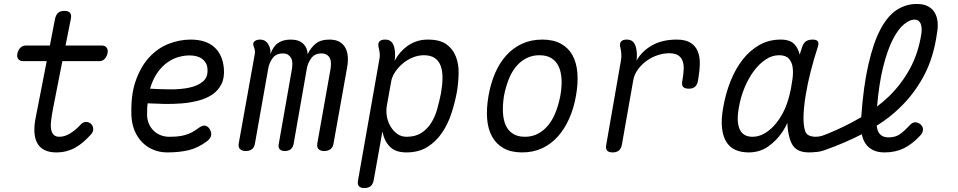

<svg xmlns="http://www.w3.org/2000/svg" viewBox="-20 -760 4840 970"><path d="M494 -530Q511 -530 519 -519Q527 -508 523 -490Q519 -473 508.5 -462Q498 -451 480 -451H295L249 -217Q241 -176 238 -148.5Q235 -121 239 -103.5Q243 -86 253 -77.5Q263 -69 280 -69Q307 -69 334.5 -86Q362 -103 385 -128Q399 -144 413.5 -144Q428 -144 439 -135Q450 -125 451 -109.5Q452 -94 439 -80Q419 -58 399.5 -41.5Q380 -25 359 -13.5Q338 -2 314.5 4Q291 10 264 10Q229 10 205 -2Q181 -14 168.5 -36.5Q156 -59 154 -90Q152 -121 159 -159L216 -451H98Q80 -451 72 -462Q64 -473 68 -490Q72 -508 83 -519Q94 -530 111 -530H232L258 -665Q263 -686 274 -695.5Q285 -705 305 -705Q325 -705 333.5 -695.5Q342 -686 338 -665L311 -530Z M1038 -110Q1050 -92 1046.5 -75.5Q1043 -59 1025 -46Q981 -13 934 -1.5Q887 10 825 10Q787 10 754.5 -3.5Q722 -17 698 -41.5Q674 -66 660 -100Q646 -134 644 -175Q640 -279 665.5 -351.5Q691 -424 734 -470.5Q777 -517 832 -538.5Q887 -560 943 -560Q1020 -560 1062.5 -522Q1105 -484 1111 -414Q1115 -367 1098.5 -334.5Q1082 -302 1052 -282Q1022 -262 981.5 -251.5Q941 -241 897 -237.5Q853 -234 808.5 -235Q764 -236 726 -238Q724 -225 723.5 -210Q723 -195 723 -178Q724 -153 733 -133Q742 -113 757.5 -98.5Q773 -84 793 -76.5Q813 -69 835 -69Q860 -69 879 -71Q898 -73 915.5 -78Q933 -83 948.5 -91Q964 -99 980 -111Q1000 -126 1013.5 -125.5Q1027 -125 1038 -110ZM738 -312Q787 -309 839.5 -308.5Q892 -308 935.5 -317Q979 -326 1005.5 -348.5Q1032 -371 1028 -414Q1027 -430 1019 -443Q1011 -456 999.5 -464Q988 -472 972 -476Q956 -480 937 -480Q910 -480 880.5 -471.5Q851 -463 823.5 -443Q796 -423 774 -391Q752 -359 738 -312Z M1222 3Q1204 3 1193.5 -6Q1183 -15 1186 -35L1267 -486Q1269 -496 1267.5 -505.5Q1266 -515 1262 -525Q1255 -542 1265.5 -551Q1276 -560 1293 -560Q1311 -560 1322.5 -551Q1334 -542 1341 -525Q1345 -515 1346 -505.5Q1347 -496 1346 -486Q1360 -526 1385 -543Q1410 -560 1449 -560Q1491 -560 1512.5 -538.5Q1534 -517 1534 -486Q1550 -519 1575 -539.5Q1600 -560 1644 -560Q1675 -560 1694.5 -549Q1714 -538 1724.5 -519Q1735 -500 1737 -475Q1739 -450 1734 -421L1665 -35Q1662 -15 1649 -6Q1636 3 1618 3Q1600 3 1590 -6Q1580 -15 1583 -35L1650 -412Q1652 -427 1652 -440.5Q1652 -454 1647 -465Q1642 -476 1631.5 -483Q1621 -490 1604 -490Q1570 -490 1552.5 -466Q1535 -442 1530 -413L1463 -31Q1459 -13 1447.5 -5Q1436 3 1419 3Q1403 3 1394 -5Q1385 -13 1388 -31L1455 -412Q1457 -426 1457 -440Q1457 -454 1451.5 -465Q1446 -476 1436 -483Q1426 -490 1409 -490Q1375 -490 1357.5 -466.5Q1340 -443 1335 -413L1268 -35Q1265 -15 1252.5 -6Q1240 3 1222 3Z M1974 -453Q1986 -476 2002.5 -495Q2019 -514 2039.5 -528.5Q2060 -543 2085.5 -551.5Q2111 -560 2142 -560Q2202 -560 2235 -536.5Q2268 -513 2283 -474.5Q2298 -436 2297 -389Q2296 -342 2288 -294Q2278 -240 2260 -185.5Q2242 -131 2212 -87.5Q2182 -44 2138.5 -17Q2095 10 2033 10Q1978 10 1949.5 -19Q1921 -48 1912 -96L1868 150Q1864 171 1852.5 180.5Q1841 190 1821 190Q1801 190 1793 180.5Q1785 171 1789 150L1896 -457Q1900 -473 1898.5 -488.5Q1897 -504 1893 -520Q1888 -540 1896.5 -550Q1905 -560 1925 -560Q1945 -560 1956 -550Q1967 -540 1972 -520Q1976 -504 1976 -487Q1976 -470 1974 -453ZM2121 -481Q2093 -481 2065 -469.5Q2037 -458 2014.5 -439Q1992 -420 1976 -396Q1960 -372 1956 -347L1934 -224Q1930 -199 1934.5 -172Q1939 -145 1952.5 -122Q1966 -99 1986.5 -84Q2007 -69 2034 -69Q2078 -69 2108 -88Q2138 -107 2158 -138.5Q2178 -170 2189 -209.5Q2200 -249 2208 -290Q2215 -329 2215.5 -364Q2216 -399 2207 -425.5Q2198 -452 2177 -466.5Q2156 -481 2121 -481Z M2618 10Q2562 10 2524.5 -11Q2487 -32 2466 -70Q2445 -108 2441 -160.5Q2437 -213 2448 -276Q2459 -339 2481.5 -391Q2504 -443 2538 -480.5Q2572 -518 2617.5 -539Q2663 -560 2720 -560Q2776 -560 2814 -539Q2852 -518 2872.5 -480.5Q2893 -443 2897 -391Q2901 -339 2890 -277Q2879 -213 2855.5 -160.5Q2832 -108 2798 -70Q2764 -32 2719 -11Q2674 10 2618 10ZM2632 -69Q2668 -69 2697 -84Q2726 -99 2748.5 -126Q2771 -153 2786.5 -191.5Q2802 -230 2811 -277Q2819 -322 2817 -359.5Q2815 -397 2802.5 -424Q2790 -451 2766 -466Q2742 -481 2705 -481Q2669 -481 2639.5 -466Q2610 -451 2587.5 -424Q2565 -397 2550 -359Q2535 -321 2526 -275Q2519 -229 2521 -191Q2523 -153 2535.5 -126Q2548 -99 2572 -84Q2596 -69 2632 -69Z M3075 10Q3055 10 3047 0.5Q3039 -9 3043 -30L3117 -454Q3120 -470 3119 -487Q3118 -504 3114 -520Q3109 -540 3117.5 -550Q3126 -560 3146 -560Q3166 -560 3177 -550Q3188 -540 3193 -520Q3197 -504 3197.5 -487.5Q3198 -471 3196 -454Q3223 -502 3274.5 -531Q3326 -560 3399 -560Q3443 -560 3468.5 -544Q3494 -528 3505 -501Q3516 -474 3515.5 -438.5Q3515 -403 3508 -363L3506 -351Q3502 -331 3491 -321.5Q3480 -312 3460 -312Q3439 -312 3431 -321.5Q3423 -331 3427 -351L3429 -363Q3433 -387 3434 -410.5Q3435 -434 3428.5 -452Q3422 -470 3406 -480.5Q3390 -491 3360 -491Q3333 -491 3303.5 -481.5Q3274 -472 3248.5 -454Q3223 -436 3203.5 -410Q3184 -384 3179 -353L3122 -30Q3118 -9 3106.5 0.5Q3095 10 3075 10Z M4449 10Q4413 10 4389 -2.5Q4365 -15 4351 -37Q4339 -56 4334 -82Q4251 -39 4156 -5Q4131 5 4107.5 7.5Q4084 10 4067 10Q4027 10 4004 -6Q3981 -22 3970 -59Q3959 -95 3958 -139Q3947 -115 3933 -94Q3903 -49 3860.5 -19.5Q3818 10 3762 10Q3724 10 3695 -3Q3666 -16 3649 -44Q3632 -72 3627.5 -115Q3623 -158 3634 -219Q3646 -288 3671 -350.5Q3696 -413 3732.5 -459.5Q3769 -506 3817 -533Q3865 -560 3924 -560Q3972 -560 3994 -536Q4013 -515 4020 -484Q4026 -503 4032 -521Q4039 -543 4052 -551.5Q4065 -560 4085.5 -560Q4106 -560 4112 -550.5Q4118 -541 4111 -521Q4092 -463 4076 -400.5Q4060 -338 4050.5 -280Q4041 -222 4039.5 -174Q4038 -126 4048 -97Q4053 -83 4065.5 -76.5Q4078 -70 4098 -69Q4117 -69 4131.5 -73.5Q4146 -78 4165 -86Q4253 -122 4331 -168Q4342 -325 4367 -433Q4392 -544 4428.5 -612.5Q4465 -681 4511.5 -710.5Q4558 -740 4611 -740Q4647 -740 4669.5 -727.5Q4692 -715 4703.5 -694Q4715 -673 4717 -647Q4719 -621 4714 -594Q4697 -470 4648 -378Q4599 -286 4526 -216Q4474 -165 4409 -125Q4411 -110 4415 -99Q4422 -83 4435 -74.5Q4448 -66 4470 -66Q4504 -66 4527 -82.5Q4550 -99 4573 -124Q4587 -141 4602 -142Q4617 -143 4630 -132Q4644 -120 4643 -104.5Q4642 -89 4629 -75Q4589 -32 4546.5 -11Q4504 10 4449 10ZM3782 -69Q3815 -69 3846 -88Q3877 -107 3902.5 -139Q3928 -171 3947 -214Q3964 -255 3973 -300Q3974 -303 3975 -307Q3979 -333 3984 -363Q3988 -394 3984.5 -420Q3981 -446 3965.5 -463.5Q3950 -481 3916 -481Q3881 -481 3848.5 -459.5Q3816 -438 3789 -402Q3762 -366 3741.5 -317Q3721 -268 3712 -212Q3700 -145 3717 -107Q3734 -69 3782 -69ZM4411 -222Q4444 -247 4473 -275Q4535 -336 4577.5 -414Q4620 -492 4635 -591Q4637 -606 4636 -619Q4635 -632 4631 -641Q4627 -650 4619.5 -655.5Q4612 -661 4599 -661Q4577 -661 4547.5 -637.5Q4518 -614 4490.5 -560.5Q4463 -507 4441 -419Q4421 -338 4411 -222Z"/></svg>

Font: Maple Mono Light
Style: Italic
Weight: 300
Italic angle: -10°
Monospace: yes
Designer: subframe7536
Version: Version 7.000